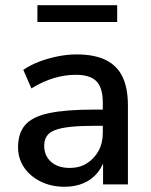

<svg xmlns="http://www.w3.org/2000/svg" viewBox="-20 -705 577 734"><path d="M227 9Q176 9 135.5 -11Q95 -31 72 -65Q49 -99 49 -142Q49 -196 76.5 -227.5Q104 -259 167.5 -272.5Q231 -286 339 -286H386V-224H340Q286 -224 249 -220Q212 -216 190 -207.5Q168 -199 158.5 -184Q149 -169 149 -148Q149 -110 175 -86.5Q201 -63 247 -63Q284 -63 312 -80.5Q340 -98 356.5 -128Q373 -158 373 -197V-312Q373 -369 349 -394Q325 -419 270 -419Q228 -419 186 -406.5Q144 -394 100 -367L69 -438Q95 -456 129 -469Q163 -482 200.5 -489.5Q238 -497 273 -497Q340 -497 383.5 -476Q427 -455 448 -412Q469 -369 469 -301V0H374V-109H383Q375 -72 353.5 -45.5Q332 -19 300 -5Q268 9 227 9ZM123 -621V-685H428V-621Z"/></svg>

Font: Nunito Sans 12pt ExtraLight 12pt SemiBold
Style: Regular
Weight: 600
Version: Version 3.101;gftools[0.9.27]